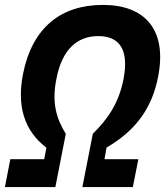

<svg xmlns="http://www.w3.org/2000/svg" viewBox="-22 -762 672 782"><path d="M378.5 -615C463.5 -615 504.5 -561.5 481 -439.5C462 -342 417 -277 356 -217L313.5 0H519L541.5 -113.5H403.5L412 -161C532 -231 597.5 -322.5 622 -449.5C659.5 -640 569 -742 397.5 -742C226.5 -742 109 -650 71.5 -459.5C47 -332.5 74.5 -231 167 -160.5L158 -113.5H20L-2 0H203.5L246 -217C208.5 -277 188 -342 207.5 -439.5C230.5 -561.5 293 -615 378.5 -615Z"/></svg>

Font: Monaspace Krypton
Style: Bold Italic
Weight: 700
Italic angle: -11°
Designer: Riley Cran & the Lettermatic Team
Foundry: Lettermatic
Version: Version 1.101 (Monaspace Krypton)